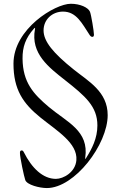

<svg xmlns="http://www.w3.org/2000/svg" viewBox="-20 -761 627 993"><path d="M222.3 211.6C366.5 211.6 536.9 -14.2 536.9 -165.5C536.9 -287.3 437.1 -340.6 361.5 -401.3C255 -486.5 205.3 -546.9 205.3 -603.7C205.3 -659.8 250 -701 306.1 -701C375.7 -701 404.8 -638.5 442.5 -581.7C446 -576 451 -570.3 457.4 -570.3C463.8 -570.3 465.9 -575.3 465.9 -581.7C465.9 -598 451.7 -684.7 445.3 -700.3C436.1 -722.3 394.2 -741.5 346.6 -741.5H345.9C264.9 -741.5 49.7 -612.2 49.7 -431.8C49.7 -297.6 99.4 -225.9 188.9 -153.4C274.1 -84.5 382.1 -21.3 375 67.5C370 130 307.5 164.1 269.2 164.1C201.7 164.1 144.2 108 103.7 27C100.1 19.9 97.3 17 92.3 17C86.6 17 83.1 19.9 83.1 29.8C83.1 53.3 104.4 152.7 110.8 170.5C120 195.3 184.7 211.6 222.3 211.6ZM96.6 -457.4C95.9 -517.8 112.2 -564.3 155.5 -612.9C161.6 -619 162.3 -618.3 160.9 -610.4C137.1 -483.7 234 -411.6 315.3 -347.3C421.9 -263.5 483.7 -210.2 483.7 -112.2C483.7 -45.8 455.6 8.5 425.1 56.5C420.5 63.2 419.7 62.9 420.8 54.7C441.4 -84.9 327.1 -128.6 233 -207.4C152 -275.6 98 -335.2 96.6 -457.4Z"/></svg>

Font: Margiela Serif Light
Style: Regular
Weight: 300
Designer: Andreas Faust, Stefan Endress
Version: Version 1.002;FEAKit 1.0